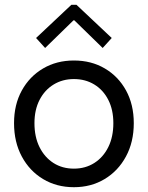

<svg xmlns="http://www.w3.org/2000/svg" viewBox="-20 -780 622 808"><path d="M291 7.8Q218.3 7.8 161.4 -26.4Q104.5 -60.5 71.8 -121.3Q39.1 -182.1 39.1 -261.7Q39.1 -339.8 71.8 -399.2Q104.5 -458.5 161.4 -491.9Q218.3 -525.4 291 -525.4Q364.3 -525.4 421.1 -491.9Q478 -458.5 510.5 -399.2Q543 -339.8 543 -261.7Q543 -182.1 510 -121.3Q477.1 -60.5 420.2 -26.4Q363.3 7.8 291 7.8ZM291 -70.3Q339.4 -70.3 377 -94.2Q414.6 -118.2 435.8 -161.1Q457 -204.1 457 -261.7Q457 -317.9 435.8 -359.6Q414.6 -401.4 377 -424.3Q339.4 -447.3 291 -447.3Q243.2 -447.3 205.6 -424.3Q168 -401.4 146.5 -359.6Q125 -317.9 125 -261.7Q125 -204.1 146.2 -161.1Q167.5 -118.2 204.8 -94.2Q242.2 -70.3 291 -70.3ZM169.9 -578.1 131.8 -620.1 280.3 -759.8H301.8L450.2 -620.1L412.1 -578.1L293 -694.3H289.1Z"/></svg>

Font: Reddit Sans
Style: Regular
Weight: 400
Designer: Stephen Hutchings
Foundry: Reddit
Version: Version 1.014